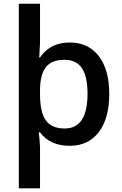

<svg xmlns="http://www.w3.org/2000/svg" viewBox="-20 -780 663 1040"><path d="M196.8 -469.2Q226.6 -511.2 266.4 -530.5Q306.2 -549.8 357.9 -549.8Q458.5 -549.8 515.1 -476.1Q571.8 -402.3 571.8 -271Q571.8 -138.2 514.9 -64.2Q458 9.8 357.9 9.8Q251 9.8 196.8 -63H189.9L193.8 -27.8L196.8 17.1V240.2H82V-759.8H196.8V-549.8L193.4 -482.4L191.9 -469.2ZM329.1 -456.1Q259.8 -456.1 228.3 -416Q196.8 -376 196.8 -289.1V-271Q196.8 -172.4 228 -128.2Q259.3 -84 330.1 -84Q454.1 -84 454.1 -272Q454.1 -364.7 424.1 -410.4Q394 -456.1 329.1 -456.1Z"/></svg>

Font: JBL Sans
Style: Semibold
Weight: 600
Version: Version 1.10